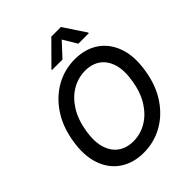

<svg xmlns="http://www.w3.org/2000/svg" viewBox="-261 -1094 1247 1247"><g transform="rotate(-45 363.0 -470.0)"><path d="M322.8 9.8Q227.1 9.8 158.9 -36.1Q90.8 -82 61.3 -167.2Q31.7 -252.4 51.3 -370.1Q70.3 -485.4 126 -567.4Q181.6 -649.4 261.5 -693.4Q341.3 -737.3 434.1 -737.3Q529.8 -737.3 597.7 -691.2Q665.5 -645 695.1 -559.8Q724.6 -474.6 704.6 -356.4Q686 -241.7 630.6 -159.7Q575.2 -77.6 495.4 -33.9Q415.5 9.8 322.8 9.8ZM327.1 -90.3Q391.1 -90.3 447.3 -122.8Q503.4 -155.3 543.5 -217.8Q583.5 -280.3 598.1 -370.1Q612.8 -457.5 595 -516.8Q577.1 -576.2 534.2 -606.7Q491.2 -637.2 429.7 -637.2Q365.7 -637.2 309.3 -604.7Q252.9 -572.3 212.9 -509.8Q172.9 -447.3 157.7 -356.4Q143.6 -270 161.6 -210.4Q179.7 -150.9 222.9 -120.6Q266.1 -90.3 327.1 -90.3ZM522 -792 464.8 -887.2 376.5 -792H279.8L280.8 -797.9L430.7 -948.7H518.6L618.7 -797.9L617.7 -792Z"/></g></svg>

Font: Inter Tight Medium
Style: Italic
Weight: 500
Italic angle: -9.39999°
Designer: Rasmus Andersson
Foundry: rsms
Version: Version 3.004